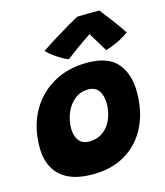

<svg xmlns="http://www.w3.org/2000/svg" viewBox="-115 -851 814 948"><g transform="rotate(-15 292.5 -377.0)"><path d="M242.5 10Q131.5 10 76.8 -41.8Q22 -93.5 22 -185.5Q22 -288 64 -365.5Q106 -443 181.5 -486.5Q257 -530 356.5 -530Q463 -530 510 -474.8Q557 -419.5 557 -326.5Q557 -226 519 -150.2Q481 -74.5 410.5 -32.2Q340 10 242.5 10ZM266.5 -151.5Q309.5 -151.5 339 -173.8Q368.5 -196 383.5 -232.5Q398.5 -269 398.5 -311.5Q398.5 -348.5 382 -374.8Q365.5 -401 327 -401Q286.5 -401 257.2 -377Q228 -353 212.2 -315.2Q196.5 -277.5 196.5 -236Q196.5 -199 213.8 -175.2Q231 -151.5 266.5 -151.5ZM481.5 -763.5Q495.5 -745.5 514.8 -720.5Q534 -695.5 552.8 -669.8Q571.5 -644 584.5 -624Q558 -604 523.8 -588.2Q489.5 -572.5 464 -565Q448.5 -592 430.8 -620.8Q413 -649.5 404.5 -663Q391 -654 368.5 -638.5Q346 -623 321 -605Q296 -587 274.5 -570Q260.5 -574.5 240 -586.5Q219.5 -598.5 199.8 -613Q180 -627.5 169 -640.5Q205.5 -665 245.5 -689.8Q285.5 -714.5 318.8 -734Q352 -753.5 368.5 -762Q378 -762.5 400.5 -762.8Q423 -763 446.2 -763.2Q469.5 -763.5 481.5 -763.5Z"/></g></svg>

Font: Grandstander ExtraBold
Style: Italic
Weight: 800
Italic angle: -15°
Designer: Tyler Finck
Foundry: Etcetera Type Co
Version: Version 1.200; ttfautohint (v1.8.3)